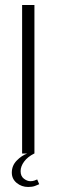

<svg xmlns="http://www.w3.org/2000/svg" viewBox="-20 -611 225 764"><path d="M68 0V-591H117V0ZM92 133Q66 133 46.5 117Q27 101 27 76Q27 48 46.5 28Q66 8 88 0H116Q90 13 76 32Q62 51 62 70Q62 90 75 100Q88 110 101 110Q110 110 117 107.5Q124 105 128 103L136 122Q130 125 119 129Q108 133 92 133Z"/></svg>

Font: Alumni Sans Thin Light
Style: Regular
Weight: 300
Version: Version 1.018